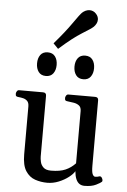

<svg xmlns="http://www.w3.org/2000/svg" viewBox="-63 -1000 701 1058"><g transform="rotate(5 287.5 -471.0)"><path d="M238.8 13.2Q203.6 13.2 171.6 2.2Q139.6 -8.8 119.4 -40Q99.1 -71.3 99.1 -131.8V-396Q99.1 -417 89.6 -426.5Q80.1 -436 66.9 -439.2Q53.7 -442.4 41.5 -443.4Q31.2 -444.3 27.6 -447.5Q23.9 -450.7 23.9 -461.4Q23.9 -466.8 28.3 -474.1Q32.7 -481.4 40.5 -481.4H172.9Q190.9 -481.4 190.9 -463.9V-127.4Q190.9 -115.7 194.6 -98.6Q198.2 -81.5 211.7 -68.4Q225.1 -55.2 253.9 -55.2Q303.2 -55.2 333.7 -68.6Q364.3 -82 388.2 -107.4V-396Q388.2 -417 376.5 -426.3Q364.7 -435.5 347.7 -438.7Q330.6 -441.9 314 -443.4Q303.7 -444.3 300 -447.5Q296.4 -450.7 296.4 -461.4Q296.4 -466.8 300.8 -474.1Q305.2 -481.4 313 -481.4H460.9Q479 -481.4 479 -463.9V-102.5Q479 -66.9 485.1 -54.9Q491.2 -43 499 -43Q505.9 -43 511 -43.9Q516.1 -44.9 522 -46.9Q530.3 -49.3 535.9 -41.3Q541.5 -33.2 541.5 -25.9Q541.5 -20.5 538.6 -18.1Q533.7 -12.7 509 -0.2Q484.4 12.2 444.8 12.2Q428.7 12.2 417 4.4Q405.3 -3.4 397.9 -20.3Q390.6 -37.1 388.2 -64Q379.9 -48.3 356.7 -30.3Q333.5 -12.2 302.5 0.5Q271.5 13.2 238.8 13.2ZM387.2 -572.3Q360.4 -572.3 346.7 -590.8Q333 -609.4 333 -637.7Q333 -666.5 346.7 -684.8Q360.4 -703.1 387.2 -703.1Q414.1 -703.1 427.7 -684.8Q441.4 -666.5 441.4 -637.7Q441.4 -609.4 427.7 -590.8Q414.1 -572.3 387.2 -572.3ZM180.2 -572.3Q153.3 -572.3 139.6 -590.8Q126 -609.4 126 -637.7Q126 -666.5 139.6 -684.8Q153.3 -703.1 180.2 -703.1Q207 -703.1 220.7 -684.8Q234.4 -666.5 234.4 -637.7Q234.4 -609.4 220.7 -590.8Q207 -572.3 180.2 -572.3ZM234.4 -727.1 207 -755.4Q267.1 -824.7 302.2 -875.5Q337.4 -926.3 348.6 -937Q356.4 -944.3 367.2 -949.5Q377.9 -954.6 390.1 -954.6Q398.9 -954.6 408.2 -950.9Q417.5 -947.3 425.3 -938.5Q432.6 -930.7 435.8 -922.6Q439 -914.6 439 -906.2Q439 -894.5 433.6 -884.3Q428.2 -874 420.4 -866.2Q409.2 -855 359.1 -824.5Q309.1 -793.9 234.4 -727.1Z"/></g></svg>

Font: Gelasio
Style: Regular
Weight: 400
Designer: Eben Sorkin
Foundry: Eben Sorkin
Version: Version 1.008